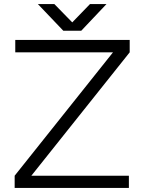

<svg xmlns="http://www.w3.org/2000/svg" viewBox="-20 -923 709 943"><path d="M52 -60 535 -666H55V-727H617V-666L134 -60H613V0H52ZM296 -773 422 -903H503L379 -772H296ZM166 -903H247L374 -773V-772H291Z"/></svg>

Font: 寒蝉端黑体 Light
Style: Regular
Weight: 300
Designer: ChillDuanSans {Warren2060}; 
Source Han Sans {Ryoko NISHIZUKA 西塚涼子 (kana, bopomofo & ideographs); Paul D. Hunt (Latin, G
Foundry: ChillType&Adobe
Version: Version 1.300;Glyphs 3.3 (3306)